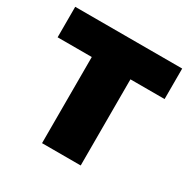

<svg xmlns="http://www.w3.org/2000/svg" viewBox="-157 -849 988 998"><g transform="rotate(30 337.0 -350.0)"><path d="M453 0H221V-517H16V-700H658V-517H453Z"/></g></svg>

Font: Montserrat-Alt1 Black
Style: Regular
Weight: 900
Designer: Differentunic
Foundry: Differentunic
Version: Version 7.222